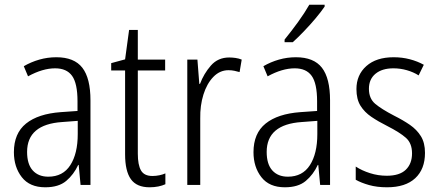

<svg xmlns="http://www.w3.org/2000/svg" viewBox="-20 -785 1860 815"><path d="M219 -542Q295 -542 329.5 -497.5Q364 -453 364 -359V0H322L314 -85H312Q293 -44 261 -17Q229 10 172 10Q106 10 72.5 -33Q39 -76 39 -139Q39 -219 90.5 -260.5Q142 -302 238 -309L309 -314V-355Q309 -431 286 -463Q263 -495 214 -495Q161 -495 99 -461L81 -504Q112 -522 147 -532Q182 -542 219 -542ZM244 -267Q95 -257 95 -140Q95 -88 119 -61.5Q143 -35 185 -35Q247 -35 278.5 -84Q310 -133 310 -216V-272Z M627 -38Q642 -38 656.5 -41Q671 -44 682 -49V-3Q669 3 652 6.5Q635 10 615 10Q560 10 535.5 -24.5Q511 -59 511 -130V-486H452V-517L511 -533L528 -658H565V-532H681V-486H565V-133Q565 -85 578.5 -61.5Q592 -38 627 -38Z M953 -541Q966 -541 980 -539Q994 -537 1006 -532L997 -479Q987 -482 975 -484.5Q963 -487 950 -487Q913 -487 885.5 -458.5Q858 -430 843.5 -383.5Q829 -337 830 -282V0H775V-532H818L826 -429H829Q845 -472 875 -506.5Q905 -541 953 -541Z M1236 -542Q1312 -542 1346.5 -497.5Q1381 -453 1381 -359V0H1339L1331 -85H1329Q1310 -44 1278 -17Q1246 10 1189 10Q1123 10 1089.5 -33Q1056 -76 1056 -139Q1056 -219 1107.5 -260.5Q1159 -302 1255 -309L1326 -314V-355Q1326 -431 1303 -463Q1280 -495 1231 -495Q1178 -495 1116 -461L1098 -504Q1129 -522 1164 -532Q1199 -542 1236 -542ZM1261 -267Q1112 -257 1112 -140Q1112 -88 1136 -61.5Q1160 -35 1202 -35Q1264 -35 1295.5 -84Q1327 -133 1327 -216V-272ZM1358 -757Q1343 -735 1319.5 -707Q1296 -679 1270 -652Q1244 -625 1223 -606H1188V-617Q1218 -654 1245.5 -692Q1273 -730 1293 -765H1358Z M1784 -136Q1784 -67 1742.5 -28.5Q1701 10 1623 10Q1580 10 1546.5 0.5Q1513 -9 1490 -22V-78Q1516 -61 1550.5 -50Q1585 -39 1622 -39Q1676 -39 1702.5 -64.5Q1729 -90 1729 -134Q1729 -177 1703 -200Q1677 -223 1624 -250Q1586 -269 1556.5 -289Q1527 -309 1510 -336.5Q1493 -364 1493 -407Q1493 -467 1535 -504.5Q1577 -542 1651 -542Q1687 -542 1719.5 -533.5Q1752 -525 1779 -510L1757 -465Q1735 -479 1707 -487Q1679 -495 1650 -495Q1602 -495 1574 -472Q1546 -449 1546 -408Q1546 -367 1572.5 -344.5Q1599 -322 1653 -294Q1691 -275 1720 -255Q1749 -235 1766.5 -207Q1784 -179 1784 -136Z"/></svg>

Font: Noto Sans Ethiopic Condensed Light
Style: Regular
Weight: 300
Width: 3
Designer: Monotype Design Team
Foundry: Monotype Imaging Inc.
Version: Version 2.102; ttfautohint (v1.8.4.7-5d5b)